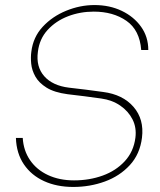

<svg xmlns="http://www.w3.org/2000/svg" viewBox="-20 -731 634 760"><path d="M270 9Q205 9 154.5 -14Q104 -37 74.5 -80.5Q45 -124 43 -185H70Q73 -135 99 -97Q125 -59 170 -38Q215 -17 273 -17Q334 -17 386.5 -36Q439 -55 474 -93Q509 -131 516 -186Q521 -226 504.5 -258.5Q488 -291 456 -313Q424 -335 381 -341Q348 -346 314.5 -350Q281 -354 248 -358Q195 -365 164.5 -384Q134 -403 120 -428Q106 -453 103.5 -479Q101 -505 104 -526Q111 -584 149 -625Q187 -666 242 -688.5Q297 -711 354 -711Q414 -711 462 -688Q510 -665 538.5 -625Q567 -585 567 -533H539Q533 -612 480.5 -648.5Q428 -685 351 -685Q297 -685 249 -666.5Q201 -648 168.5 -612.5Q136 -577 130 -526Q122 -467 155 -429.5Q188 -392 253 -384Q287 -380 320.5 -376Q354 -372 388 -367Q466 -357 508.5 -308Q551 -259 542 -186Q534 -121 494 -77.5Q454 -34 395 -12.5Q336 9 270 9Z"/></svg>

Font: Haskoy Thin
Style: Italic
Weight: 100
Designer: Ertekin Erdin
Foundry: Ertekin Erdin
Version: Version 2.000; ttfautohint (v1.8.4.7-5d5b)